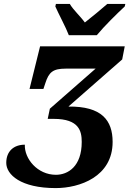

<svg xmlns="http://www.w3.org/2000/svg" viewBox="-20 -951 661 982"><path d="M332 -771H475C514 -818 578 -881 618 -918L621 -931H529C499 -905 449 -863 414 -836C391 -868 354 -901 337 -931H266L263 -918C278 -883 318 -809 332 -771ZM265 11C387 11 556 -47 556 -225C556 -336 500 -408 330 -406L605 -647L618 -714H185L131 -496H202L212 -526C230 -582 251 -600 316 -600H469L235 -395L224 -343H255C385 -343 398 -280 398 -225C398 -100 328 -57 266 -57C171 -57 104 -140 107 -211C50 -211 12 -177 12 -118C12 -58 86 11 265 11Z"/></svg>

Font: Noto Serif SemiCondensed Extra
Style: Italic
Weight: 800
Width: 4
Italic angle: -12°
Designer: Monotype Design Team
Foundry: Monotype Imaging Inc.
Version: Version 1.901